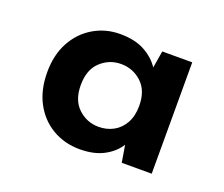

<svg xmlns="http://www.w3.org/2000/svg" viewBox="-72 -815 667 572"><g transform="rotate(20 261.5 -529.0)"><path d="M225 -347Q177 -347 138.5 -369.5Q100 -392 78 -433Q56 -474 56 -530Q56 -585 78 -625.5Q100 -666 138 -688.5Q176 -711 222 -711Q269 -711 300 -694Q331 -677 348 -651L357 -705H452V-352H357L348 -406Q332 -380 301 -363.5Q270 -347 225 -347ZM255 -429Q281 -429 302 -440.5Q323 -452 335.5 -474.5Q348 -497 348 -529Q348 -577 320.5 -602.5Q293 -628 255 -628Q218 -628 190.5 -602.5Q163 -577 163 -528Q163 -480 190.5 -454.5Q218 -429 255 -429Z"/></g></svg>

Font: DM Sans 9pt
Style: Bold
Weight: 700
Version: Version 4.004;gftools[0.9.30]